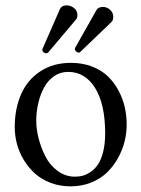

<svg xmlns="http://www.w3.org/2000/svg" viewBox="-20 -673 520 706"><path d="M382.8 -638.7Q396.5 -627.9 396.5 -610.8Q396.5 -598.6 389.6 -591.8L275.4 -482.4Q273.4 -479.5 269.5 -479.5Q265.1 -479.5 260.3 -483.4Q255.4 -487.3 255.4 -493.2Q255.4 -496.1 256.3 -497.1L334.5 -635.7Q341.3 -647.5 358.4 -647.5Q372.1 -647.5 382.8 -638.7ZM248 -646.5Q264.6 -636.2 264.6 -616.7Q264.6 -606.9 259.3 -601.1L157.2 -480Q154.3 -477.1 149.9 -477.1Q145 -477.1 140.4 -480.7Q135.7 -484.4 135.7 -489.7Q135.7 -492.2 136.2 -493.2L200.2 -639.2Q206.5 -653.3 226.6 -653.3Q236.8 -653.3 248 -646.5ZM34.2 -205.1Q34.2 -273.9 57.9 -327.1Q81.5 -380.4 128.9 -411.1Q176.3 -441.9 240.7 -441.9Q283.7 -441.9 318.8 -428.2Q354 -414.6 377.2 -391.8Q400.4 -369.1 416.3 -339.1Q432.1 -309.1 439 -277.8Q445.8 -246.6 445.8 -214.4Q445.8 -183.6 438 -152.3Q430.2 -121.1 413.6 -91.3Q397 -61.5 373.3 -38.6Q349.6 -15.6 314.9 -1.7Q280.3 12.2 239.3 12.2Q200.2 12.2 166.5 -0.5Q132.8 -13.2 108.9 -34.7Q85 -56.2 67.9 -84.2Q50.8 -112.3 42.5 -143.1Q34.2 -173.8 34.2 -205.1ZM230.5 -408.7Q201.7 -408.7 178.7 -392.8Q155.8 -377 141.8 -350.8Q127.9 -324.7 120.6 -293.2Q113.3 -261.7 113.3 -228Q113.3 -197.8 122.1 -163.6Q130.9 -129.4 147.2 -97.4Q163.6 -65.4 192.1 -44.4Q220.7 -23.4 255.9 -23.4Q271 -23.4 284.9 -27.1Q298.8 -30.8 314.2 -41.5Q329.6 -52.2 340.8 -69.1Q352.1 -85.9 359.4 -115.2Q366.7 -144.5 366.7 -182.1Q366.7 -290 329.8 -349.4Q293 -408.7 230.5 -408.7Z"/></svg>

Font: Libertinage
Style: l
Weight: 400
Designer: OSP
Foundry: OSP
Version: Version 1.0; 2008; OFL relea